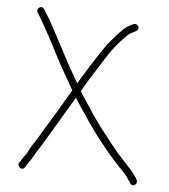

<svg xmlns="http://www.w3.org/2000/svg" viewBox="-51 -698 692 787"><g transform="rotate(5 295.0 -304.5)"><path d="M470 -616 455 -608C444.3 -602.7 434 -595 424 -585C414 -575 399 -558.2 379.1 -534.6C359.1 -511 319.7 -450.8 261 -354C253 -368 243.3 -384.8 232 -404.5C208.2 -445.7 186 -490.8 162.5 -534C142.4 -570.9 128.5 -599.8 109 -629L99 -645C88.7 -662.2 64.6 -644.7 74 -629L84 -613C108 -573 137 -519.5 171 -452.5C191.9 -411.3 222 -363.1 243 -324H244C235.3 -310 223.2 -289.3 207.5 -262C180.9 -215.5 149.3 -167.3 125.1 -125C107.1 -93.5 95.1 -82.6 82 -52C74.4 -42.5 64.4 -27.8 52 -8C43.6 6 66.5 26.2 78 7C97.1 -23.5 98.3 -20.7 113.7 -49C124.3 -68.4 131.6 -76.5 141 -92.5L156 -118C189.8 -175.5 226.1 -233.9 261 -295C274.7 -271.5 289.7 -251 307 -224.5C358.6 -145.5 428.5 -60.5 482 -7C489.2 0.2 496.8 10.2 505 23L513 35C521.9 52.8 547.3 37.5 538 19L531 7C515.5 -16.3 503.6 -26.3 488.5 -43.5C466.3 -68.7 454.8 -78 426 -115C401.6 -146.4 363.8 -192.8 339.1 -230.6C313 -270.5 299 -289.6 278 -324C280.5 -324 284.3 -333.6 291 -345C314.8 -385.5 339.3 -421.9 370.1 -471.1C390.2 -503.2 414.7 -533.7 443.5 -562.5C451.8 -570.8 460.3 -577 469 -581L484 -589C501.2 -599.3 487.3 -621.8 470 -616Z"/></g></svg>

Font: MewTooHand
Style: Regular
Weight: 400
Designer: Mew Too, Robert Jablonski
Version: Version 0.77